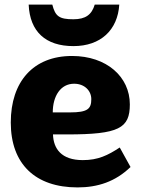

<svg xmlns="http://www.w3.org/2000/svg" viewBox="-20 -807 623 837"><path d="M318 10C406 10 483 -15 549 -79L502 -164C450 -130 408 -109 341 -109C247 -109 213 -159 211 -221H273C499 -221 546 -248 546 -352C546 -472 445 -563 294 -563C125 -563 27 -451 27 -273C27 -92 134 10 318 10ZM210 -317C210 -388 244 -442 303 -442C349 -442 378 -411 378 -375C378 -333 363 -317 285 -317ZM300 -606C419 -606 493 -676 500 -787H393C380 -743 353 -723 300 -723C238 -723 221 -736 208 -787H105C110 -669 179 -606 300 -606Z"/></svg>

Font: Frost ExtraBold
Style: Regular
Weight: 800
Designer: Lee Frost
Foundry: Lee Frost for Ice Communication Norge AS
Version: Version 2.011;hotconv 1.0.107;makeotfexe 2.5.65593